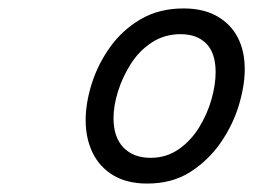

<svg xmlns="http://www.w3.org/2000/svg" viewBox="-20 -920 600 455"><path d="M329 -485Q281 -485 248.5 -504.5Q216 -524 199.5 -558Q183 -592 183 -635Q183 -676 197.5 -722Q212 -768 241 -808.5Q270 -849 313.5 -874.5Q357 -900 415 -900Q462 -900 494.5 -881.5Q527 -863 543.5 -831Q560 -799 560 -756Q560 -717 546 -670.5Q532 -624 503 -582Q474 -540 431 -512.5Q388 -485 329 -485ZM337 -546Q374 -546 403 -566Q432 -586 451.5 -617.5Q471 -649 481 -684Q491 -719 491 -749Q491 -794 469 -816.5Q447 -839 408 -839Q370 -839 340 -819.5Q310 -800 290 -768.5Q270 -737 259.5 -703Q249 -669 249 -640Q249 -595 272.5 -570.5Q296 -546 337 -546Z"/></svg>

Font: Playwrite DK Loopet Light
Style: Regular
Weight: 300
Version: Version 1.003